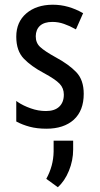

<svg xmlns="http://www.w3.org/2000/svg" viewBox="-20 -531 419 806"><path d="M299.8 -228.5Q331.5 -195.8 331.5 -137.2Q331.5 -66.4 289.6 -28.3Q247.6 9.3 174.8 9.3Q135.3 9.3 104.5 1Q73.7 -7.3 50.3 -20L48.3 -21V-23.4V-100.1V-107.4L54.2 -103Q77.1 -87.4 108.9 -76.2Q140.1 -64.9 172.9 -64.9Q209.5 -64.9 228.8 -83.3Q248 -101.6 248 -133.8Q248 -160.6 230.5 -179.2Q212.4 -198.2 163.6 -224.6Q111.3 -252.4 80.1 -284.7Q48.3 -317.4 48.3 -377Q48.3 -438.5 90.3 -474.6Q132.3 -510.7 200.7 -511.2Q235.4 -511.2 266.6 -502.2Q297.9 -493.2 326.2 -477.1L329.1 -475.6L327.6 -472.7L300.3 -411.1L298.3 -407.7L294.9 -409.7Q272.5 -422.4 248.5 -430.7Q225.1 -439 199.7 -439Q166 -439 147.9 -422.9Q130.4 -406.7 130.1 -378.9Q129.9 -351.1 148.4 -334Q167.5 -315.9 216.3 -289.1Q268.6 -260.7 299.8 -228.5ZM222.7 254.9 174.3 219.7Q204.1 166 205.1 105.5V59.6H287.1V96.7Q287.1 142.6 269.3 186Q251.5 229.5 222.7 254.9Z"/></svg>

Font: MAUL Condensed
Style: Condensed Regular
Weight: 400
Designer: MAUL
Version: Version 1.0; 2020; ttfautohint (v1.8.3)